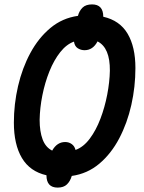

<svg xmlns="http://www.w3.org/2000/svg" viewBox="-20 -793 652 872"><path d="M242 59Q191 59 191 3Q116 -14 79.5 -75.5Q43 -137 43 -236Q43 -320 62 -402Q81 -484 118 -552.5Q155 -621 209 -666Q263 -711 334 -721Q340 -744 355 -758.5Q370 -773 398 -773Q449 -773 449 -717Q524 -700 559.5 -640Q595 -580 595 -484Q595 -399 576.5 -316.5Q558 -234 521.5 -164.5Q485 -95 431 -49.5Q377 -4 306 6Q299 30 284 44.5Q269 59 242 59ZM323 -112Q359 -125 387.5 -163Q416 -201 436 -253.5Q456 -306 467 -363.5Q478 -421 479 -472Q480 -576 423 -605Q402 -565 364 -565Q347 -565 333 -574Q319 -583 316 -604Q282 -592 253.5 -556Q225 -520 204.5 -469Q184 -418 172.5 -360.5Q161 -303 160 -249Q160 -196 173.5 -160Q187 -124 217 -109Q239 -148 276 -148Q293 -148 306 -138.5Q319 -129 323 -112Z"/></svg>

Font: Noto Sans Condensed SemiBold
Style: Italic
Weight: 600
Width: 3
Italic angle: -12°
Designer: Monotype Design Team
Foundry: Monotype Imaging Inc.
Version: Version 2.013; ttfautohint (v1.8.4.7-5d5b)